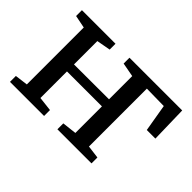

<svg xmlns="http://www.w3.org/2000/svg" viewBox="-100 -792 1035 1035"><g transform="rotate(45 418.0 -274.0)"><path d="M35.5 0V-45L109.5 -54.5V-488.5L36.5 -503V-547.5H292.5V-503L213 -488.5V-310.5L479.5 -311V-488L399 -503V-547.5H801L806 -338H740.5L714 -494L583 -496V-54.5L657 -45V0H397V-45L479.5 -54.5V-257H213V-54.5L295.5 -45V0Z"/></g></svg>

Font: Merriweather 36pt
Style: Regular
Weight: 400
Designer: Eben Sorkin
Foundry: Eben Sorkin
Version: Version 2.100